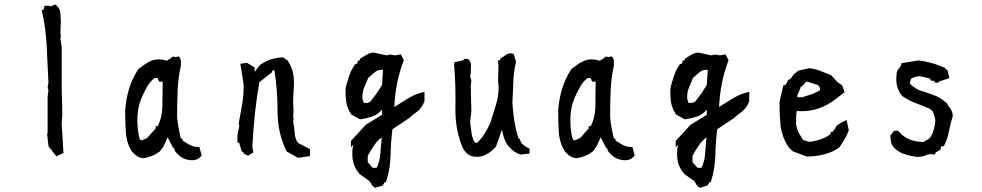

<svg xmlns="http://www.w3.org/2000/svg" viewBox="-20 -725 4563 892"><path d="M201.2 -276.9 205.1 -305.2 201.2 -319.8 205.1 -341.3Q201.2 -428.7 196.8 -512.2Q192.4 -595.7 175.8 -668.9L173.8 -678.7H181.6L187.5 -698.2H211.9L215.3 -695.3L237.3 -704.6L250.5 -691.4Q260.7 -677.2 260.7 -659.2Q260.7 -644 262.7 -628.4L260.7 -571.8L262.7 -560.5L260.7 -545.9L266.6 -506.3V-323.2L269.5 -194.3L266.6 -150.4L274.9 -13.7L241.7 1L205.6 -44.9L198.7 -103.5L201.2 -106.9Z M873 19.5Q825.2 19.5 793.5 -22.5L792.5 -23.9L790 -33.7L783.7 -39.1L758.8 -86.9L739.3 -43.9L723.1 -22Q704.1 -7.8 686 -0.7Q668 6.3 648.9 9.8H648.4Q620.6 9.8 596.7 -17.1Q593.3 -21.5 591.8 -22.9Q567.4 -62 564.5 -111.6Q561.5 -161.1 561.5 -210.9V-211.4Q567.9 -295.4 597.7 -359.4Q607.9 -381.3 622.1 -402.8Q646 -423.3 671.4 -437.5Q692.9 -449.2 718.3 -449.2Q725.6 -449.2 733.9 -448.2L755.4 -442.9L772 -453.6L784.2 -462.9L793 -459.5L811 -462.9L814 -458.5Q820.3 -449.7 820.3 -439V-419.9Q807.6 -363.3 805.2 -303.7Q802.7 -244.1 802.7 -182.1Q804.7 -155.3 809.8 -129.9Q814.9 -104.5 819.3 -83.5L828.1 -79.1V-72.3Q844.7 -60.5 862.8 -51.3Q880.9 -42 900.4 -42H906.2L917 -2.9Q911.6 2.9 909.2 5.9Q895.5 19.5 873 19.5ZM703.1 -127.9V-138.7H712.9Q734.4 -182.1 734.4 -236.6Q734.4 -291 735.8 -345.7H719.2L712.4 -362.3H698.7Q677.2 -347.2 662.4 -320.3Q647.5 -293.5 635.3 -264.6Q623 -232.4 619.6 -198.7Q618.2 -183.1 618.2 -165Q618.2 -147 620.1 -126Q623 -109.4 625 -94.2Q626.5 -82.5 632.3 -75.2L640.1 -72.8L664.1 -84.5Z M1269.5 -208.5Q1269.5 -305.7 1254.9 -398.4L1252.4 -398.9L1244.1 -395.5V-393.6V-389.6L1185.1 -343.3Q1161.1 -212.9 1152.3 -42.5L1157.2 -16.6L1132.3 -2L1111.3 -11.7V-18.6L1103 -21L1090.8 -62.5H1083V-95.7L1091.8 -140.1L1088.9 -150.9Q1097.7 -197.8 1104.7 -238.8Q1111.8 -279.8 1111.8 -317.4Q1111.8 -326.7 1111.3 -335.9L1096.7 -428.7L1127.4 -433.1L1163.1 -411.6V-407.2V-390.6L1188 -423.8Q1212.4 -439.5 1237.8 -448.7Q1263.2 -458 1293.9 -458H1296.4L1316.4 -443.8Q1337.4 -413.1 1342.8 -377.9Q1345.7 -358.9 1345.7 -340.6Q1345.7 -322.3 1343.8 -305.2L1341.8 -252.9L1343.8 -206.5L1341.8 -189.5L1343.8 -171.9L1341.8 -157.7Q1347.7 -133.3 1349.1 -106.9Q1350.6 -80.6 1363.8 -61.5L1419.9 -32.2V-27.3V0L1364.7 8.3L1311.5 -21.5Q1290 -65.4 1279.8 -111.6Q1269.5 -157.7 1269.5 -208.5Z M1616.7 -11.7Q1616.7 -23.9 1618.2 -37.6L1622.1 -53.2L1610.4 -40.5V-67.4V-70.3L1679.7 -145.5L1754.9 -191.9V-214.8H1754.4Q1732.4 -190.9 1707.5 -182.9Q1682.6 -174.8 1652.8 -170.4L1612.8 -192.4L1611.8 -193.8Q1593.3 -219.7 1588.4 -252.4Q1585.4 -273.9 1585.4 -295.9Q1585.4 -313 1585.9 -316.4Q1593.3 -345.7 1602.3 -372.8Q1611.3 -399.9 1628.4 -424.3L1629.9 -426.8L1639.2 -429.2L1643.1 -442.4L1652.3 -445.8V-451.7Q1681.6 -470.2 1690.4 -474.6Q1703.1 -480.5 1716.8 -480.5H1717.8L1775.4 -467.8L1793 -471.7L1816.4 -467.8L1842.3 -472.7L1856 -444.8Q1816.9 -343.8 1812 -228Q1842.8 -246.6 1874 -266.6Q1905.3 -286.6 1942.4 -295.9L1952.1 -297.9V-254.4Q1939 -221.7 1917.5 -206.1Q1898.4 -192.4 1880.9 -176.3L1803.2 -124.5Q1795.9 -64.9 1794.4 -2.9Q1793 59.1 1774.9 115.7L1773.4 121.1H1767.1L1758.3 136.7L1722.2 147.5L1710.9 139.2L1696.3 115.7L1650.9 84Q1627.4 57.1 1620.6 27.3Q1616.7 8.8 1616.7 -11.7ZM1729 54.7 1731 53.2Q1745.1 23.4 1747.3 -13.9Q1749.5 -51.3 1753.9 -86.9Q1733.9 -72.8 1718.3 -50.3Q1702.6 -27.8 1688.5 -1V28.3L1711.4 54.7ZM1758.8 -400.4H1751Q1732.4 -400.4 1719.2 -387.7Q1704.1 -374 1690.9 -363.3Q1680.7 -339.8 1671.4 -316.4Q1663.6 -297.4 1663.6 -273.9Q1663.6 -269.5 1664.1 -265.1L1669.9 -247.1H1688.5L1701.2 -253.4L1731 -292.5L1754.9 -330.6L1759.3 -402.3H1758.8ZM1614.7 -328.1 1608.9 -329.1V-327.1Z M2095.7 -213.9 2096.2 -264.6Q2096.2 -345.2 2089.8 -422.9L2091.8 -436L2134.8 -445.8V-451.2H2153.3Q2156.7 -448.2 2159.4 -445.6Q2162.1 -442.9 2164.6 -438Q2168.5 -430.7 2168.5 -421.4Q2168.5 -419.4 2167.7 -410.6Q2167 -401.9 2167 -387.7V-387.2L2164.1 -368.7L2169.9 -351.6L2167 -322.8L2169.9 -207.5L2164.1 -157.2Q2167 -130.4 2170.7 -106.4Q2174.3 -82.5 2185.5 -63.5L2195.3 -61Q2214.8 -77.6 2231 -103.5Q2247.1 -129.4 2258.3 -155.3Q2272 -197.8 2285.6 -242.7Q2296.4 -278.3 2296.4 -318.8Q2296.4 -327.1 2295.9 -335.4L2293.9 -342.8L2295.9 -422.4L2293 -443.8L2303.7 -445.8V-453.1L2307.6 -455.1Q2317.9 -460.4 2328.9 -469Q2339.8 -477.5 2351.1 -477.5Q2356.9 -477.5 2362.8 -475.1L2366.7 -473.6L2377.4 -437.5Q2366.2 -390.6 2364.7 -343.3Q2363.3 -295.9 2360.4 -247.1Q2363.3 -202.6 2369.9 -161.6Q2376.5 -120.6 2388.7 -82H2393.6L2395 -76.7Q2399.4 -63.5 2407.7 -55.2Q2420.4 -43.5 2436 -36.1L2440.4 -34.2V-11.7L2398.9 -6.8Q2368.2 -15.6 2340.3 -47.9Q2326.7 -66.9 2319.8 -90.8Q2314.9 -106.9 2312 -122.6L2284.2 -43.9Q2279.8 -39.1 2273.4 -32.7Q2267.1 -26.4 2257.8 -19.3Q2248.5 -12.2 2237.8 -6.8Q2218.8 3.4 2195.3 3.4Q2179.7 3.4 2171.4 0.5Q2163.1 -2.4 2157 -6.6Q2150.9 -10.7 2144.5 -17.1Q2138.2 -23.4 2130.9 -35.2Q2095.7 -116.2 2095.7 -213.9Z M2884.8 19.5Q2836.9 19.5 2805.2 -22.5L2804.2 -23.9L2801.8 -33.7L2795.4 -39.1L2770.5 -86.9L2751 -43.9L2734.9 -22Q2715.8 -7.8 2697.8 -0.7Q2679.7 6.3 2660.6 9.8H2660.2Q2632.3 9.8 2608.4 -17.1Q2605 -21.5 2603.5 -22.9Q2579.1 -62 2576.2 -111.6Q2573.2 -161.1 2573.2 -210.9V-211.4Q2579.6 -295.4 2609.4 -359.4Q2619.6 -381.3 2633.8 -402.8Q2657.7 -423.3 2683.1 -437.5Q2704.6 -449.2 2730 -449.2Q2737.3 -449.2 2745.6 -448.2L2767.1 -442.9L2783.7 -453.6L2795.9 -462.9L2804.7 -459.5L2822.8 -462.9L2825.7 -458.5Q2832 -449.7 2832 -439V-419.9Q2819.3 -363.3 2816.9 -303.7Q2814.5 -244.1 2814.5 -182.1Q2816.4 -155.3 2821.5 -129.9Q2826.7 -104.5 2831.1 -83.5L2839.8 -79.1V-72.3Q2856.4 -60.5 2874.5 -51.3Q2892.6 -42 2912.1 -42H2918L2928.7 -2.9Q2923.3 2.9 2920.9 5.9Q2907.2 19.5 2884.8 19.5ZM2714.8 -127.9V-138.7H2724.6Q2746.1 -182.1 2746.1 -236.6Q2746.1 -291 2747.6 -345.7H2731L2724.1 -362.3H2710.4Q2689 -347.2 2674.1 -320.3Q2659.2 -293.5 2647 -264.6Q2634.8 -232.4 2631.3 -198.7Q2629.9 -183.1 2629.9 -165Q2629.9 -147 2631.8 -126Q2634.8 -109.4 2636.7 -94.2Q2638.2 -82.5 2644 -75.2L2651.9 -72.8L2675.8 -84.5Z M3125.5 -11.7Q3125.5 -23.9 3127 -37.6L3130.9 -53.2L3119.1 -40.5V-67.4V-70.3L3188.5 -145.5L3263.7 -191.9V-214.8H3263.2Q3241.2 -190.9 3216.3 -182.9Q3191.4 -174.8 3161.6 -170.4L3121.6 -192.4L3120.6 -193.8Q3102.1 -219.7 3097.2 -252.4Q3094.2 -273.9 3094.2 -295.9Q3094.2 -313 3094.7 -316.4Q3102.1 -345.7 3111.1 -372.8Q3120.1 -399.9 3137.2 -424.3L3138.7 -426.8L3147.9 -429.2L3151.9 -442.4L3161.1 -445.8V-451.7Q3190.4 -470.2 3199.2 -474.6Q3211.9 -480.5 3225.6 -480.5H3226.6L3284.2 -467.8L3301.8 -471.7L3325.2 -467.8L3351.1 -472.7L3364.7 -444.8Q3325.7 -343.8 3320.8 -228Q3351.6 -246.6 3382.8 -266.6Q3414.1 -286.6 3451.2 -295.9L3460.9 -297.9V-254.4Q3447.8 -221.7 3426.3 -206.1Q3407.2 -192.4 3389.6 -176.3L3312 -124.5Q3304.7 -64.9 3303.2 -2.9Q3301.8 59.1 3283.7 115.7L3282.2 121.1H3275.9L3267.1 136.7L3231 147.5L3219.7 139.2L3205.1 115.7L3159.7 84Q3136.2 57.1 3129.4 27.3Q3125.5 8.8 3125.5 -11.7ZM3237.8 54.7 3239.7 53.2Q3253.9 23.4 3256.1 -13.9Q3258.3 -51.3 3262.7 -86.9Q3242.7 -72.8 3227.1 -50.3Q3211.4 -27.8 3197.3 -1V28.3L3220.2 54.7ZM3267.6 -400.4H3259.8Q3241.2 -400.4 3228 -387.7Q3212.9 -374 3199.7 -363.3Q3189.5 -339.8 3180.2 -316.4Q3172.4 -297.4 3172.4 -273.9Q3172.4 -269.5 3172.9 -265.1L3178.7 -247.1H3197.3L3210 -253.4L3239.7 -292.5L3263.7 -330.6L3268.1 -402.3H3267.6ZM3123.5 -328.1 3117.7 -329.1V-327.1Z M3601.6 -235.8Q3601.6 -243.7 3601.6 -252.9L3619.6 -329.1H3628.9L3642.1 -354L3652.3 -357.9L3668 -380.4L3689.9 -397L3737.8 -408.2Q3767.6 -405.3 3791.5 -395.3Q3815.4 -385.3 3841.3 -376L3869.6 -344.7L3893.1 -328.1L3903.8 -296.9L3864.3 -266.1Q3826.2 -236.3 3782.7 -221.2Q3746.6 -208.5 3704.1 -208.5Q3689 -208.5 3686 -209L3682.6 -210Q3678.7 -198.2 3678.7 -184.1V-146Q3681.6 -127 3690.4 -109.4Q3699.7 -92.3 3710 -75.2Q3722.2 -71.3 3732.4 -67.9Q3736.8 -66.4 3742.9 -66.4Q3749 -66.4 3757.3 -68.4Q3795.9 -76.7 3817.9 -88.4Q3827.1 -93.8 3836.4 -100.6L3841.3 -113.3H3849.6L3857.9 -125.5L3867.2 -141.1L3883.3 -152.3L3912.6 -168L3923.3 -120.6Q3914.6 -95.2 3903.8 -77.6Q3893.1 -60.1 3878.4 -39.1Q3846.2 -17.1 3807.6 -7.6Q3769 2 3728.5 2H3727.1L3662.6 -22.5L3644.5 -40Q3612.8 -87.9 3606.4 -141.6Q3601.6 -186.5 3601.6 -235.8ZM3701.2 -322.3H3700.2Q3697.3 -308.6 3689.5 -294.9Q3684.1 -286.1 3684.1 -276.4Q3684.1 -274.9 3684.6 -273.4H3707L3755.9 -288.6L3788.6 -304.7L3789.6 -316.4L3781.2 -329.1Q3764.6 -334 3754.4 -338.1Q3744.1 -342.3 3738 -343.8Q3731.9 -345.2 3726.1 -345.7L3704.6 -322.3Z M4149.4 -117.2H4152.8Q4159.7 -109.9 4165 -104.2Q4170.4 -98.6 4177.7 -92.8Q4192.4 -82 4208 -76.2Q4235.8 -65.9 4270.5 -65.4L4299.3 -83Q4317.9 -108.9 4323.2 -146.5Q4325.2 -158.2 4325.2 -169.9Q4321.3 -185.1 4317.4 -198.2Q4313.5 -210 4300.8 -218.8Q4271 -232.9 4238.3 -244.4Q4205.6 -255.9 4172.4 -278.3Q4144 -310.5 4144 -357.4Q4144 -368.2 4145.5 -379.4Q4145.5 -397 4156.7 -407.7Q4164.1 -415 4167.5 -426.8L4168.5 -431.6L4248 -444.3Q4293.9 -438.5 4340.3 -421.9Q4355 -416.5 4371.1 -409.2L4375 -401.4H4380.9L4391.1 -361.8L4343.3 -346.7L4338.9 -340.8H4323.2L4320.3 -349.6H4306.2L4299.8 -360.4L4253.4 -371.1Q4240.7 -370.1 4230 -367.2Q4218.8 -364.3 4211.9 -357.4L4206.5 -338.9Q4212.4 -330.1 4221.7 -323.7Q4233.4 -316.4 4243.7 -308.6Q4277.3 -297.4 4312 -285.6Q4349.1 -272.9 4379.4 -245.1Q4385.7 -232.9 4395 -220.7Q4406.2 -205.6 4406.2 -186.5V-185.1Q4395.5 -151.4 4388.9 -116Q4382.3 -80.6 4367.2 -50.3L4365.7 -46.4L4353.5 -44.9L4348.1 -28.8L4326.7 -16.1L4323.7 -6.8Q4311.5 -8.8 4306.6 -8.8Q4301.8 -8.8 4295.7 -8.1Q4289.6 -7.3 4282.2 -3.9Q4264.2 3.9 4240.2 3.9H4239.7Q4209 0 4182.1 -8.8Q4151.9 -18.6 4129.4 -43Q4121.6 -54.7 4119.1 -67.4Q4117.2 -79.1 4116.2 -94.2L4133.8 -117.2Z"/></svg>

Font: Bakudai
Style: Bold
Weight: 700
Version: Version 1.48